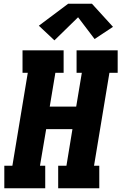

<svg xmlns="http://www.w3.org/2000/svg" viewBox="-20 -1003 647 1023"><path d="M3 0V-120H46L128 -615H100V-735H319V-615H275L245 -435H386L416 -615H388V-735H607V-615H563L481 -120H509V0H290V-120H334L366 -315H226L193 -120H221V0ZM270 -788 187 -866 343 -983H470L582 -860L484 -795L396 -911Z"/></svg>

Font: Iosevka Slab HvExObl
Style: Regular
Weight: 900
Width: 7
Italic angle: -9°
Monospace: yes
Designer: Belleve Invis
Foundry: Belleve Invis
Version: Version 11.1.1; ttfautohint (v1.8.3)